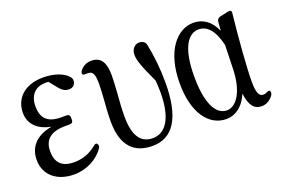

<svg xmlns="http://www.w3.org/2000/svg" viewBox="-76 -752 1445 984"><g transform="rotate(-20 646.5 -260.0)"><path d="M188 1C259 1 319 -33 353 -82C358 -90 358 -98 353 -105C349 -112 340 -110 330 -101C294 -72 256 -58 209 -58C143 -58 112 -91 112 -152C112 -206 139 -248 230 -248C236 -248 241 -248 250 -248C263 -247 272 -252 272 -266V-278C272 -292 264 -298 251 -297C241 -297 233 -297 224 -297C148 -297 120 -334 120 -394C120 -454 152 -491 210 -491C216 -491 221 -491 226 -490L259 -449C280 -423 295 -418 314 -418C332 -418 346 -429 349 -449C350 -458 348 -465 342 -473C316 -505 261 -521 207 -521C99 -521 48 -457 48 -386C48 -331 82 -284 162 -269C68 -253 32 -197 32 -134C32 -51 96 1 188 1Z M616 1C724 1 788 -85 788 -282C788 -360 780 -431 767 -493C765 -502 763 -508 755 -514C749 -518 741 -521 731 -521C706 -521 687 -499 687 -470C687 -439 701 -401 744 -309C746 -287 747 -265 747 -244C747 -99 698 -36 631 -36C562 -36 531 -89 531 -191C531 -233 534 -271 537 -308C539 -343 542 -377 542 -413C542 -478 522 -517 469 -517C443 -517 423 -507 408 -489C401 -480 400 -473 402 -468C404 -463 411 -462 423 -463C425 -463 427 -463 429 -463C457 -463 466 -447 466 -391C466 -366 464 -338 462 -307C459 -271 456 -231 456 -189C456 -55 518 1 616 1Z M1019 1C1064 1 1111 -26 1139 -94C1148 -25 1171 1 1212 1C1238 1 1261 -15 1275 -35C1281 -45 1280 -52 1277 -58C1274 -63 1266 -61 1254 -55C1250 -53 1245 -52 1239 -52C1217 -52 1205 -71 1205 -134C1205 -208 1217 -363 1231 -493C1233 -503 1232 -509 1229 -512C1226 -515 1219 -515 1209 -513L1168 -504C1157 -501 1150 -494 1149 -483L1145 -434C1120 -492 1078 -521 1026 -521C937 -521 855 -429 855 -252C855 -92 923 1 1019 1ZM937 -260C937 -421 985 -480 1040 -480C1081 -480 1120 -450 1141 -357L1137 -218C1130 -90 1079 -40 1037 -40C976 -40 937 -113 937 -260Z"/></g></svg>

Font: 寒蝉锦书宋 CompactLight
Style: Bold
Weight: 400
Width: 4
Designer: 寒蝉锦书宋{Warren} 思源宋体{Ryoko NISHIZUKA 西塚涼子 (kana & ideographs); Frank Grießhammer (Latin, Greek & Cyrillic); Wenlong ZHANG 
Foundry: Adobe & ChillType
Version: Version 2.000;Glyphs 3.1.1 (3135)